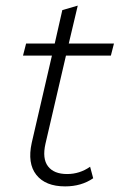

<svg xmlns="http://www.w3.org/2000/svg" viewBox="-20 -655 426 684"><path d="M215 -457 142 -143Q130 -90 151 -62.5Q172 -35 219 -35Q264 -35 301 -61L312 -20Q270 9 212 9Q142 9 109.5 -32Q77 -73 93 -146L165 -457H62L73 -500H175L202 -619L257 -635L225 -500H386L375 -457Z"/></svg>

Font: Elaine Sans Light
Style: Italic
Weight: 300
Italic angle: -13°
Designer: Wei Huang
Foundry: Wei Huang
Version: Version 2.001;December 24, 2019;FontCreator 12.0.0.2547 64-b